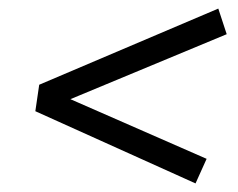

<svg xmlns="http://www.w3.org/2000/svg" viewBox="-20 -582 561 452"><path d="M440.3 -150.2 63.2 -320.2 72.3 -382.5 493.9 -561.8 513.7 -501.5 125.2 -340 125.5 -357.4 466.4 -208.1Z"/></svg>

Font: Bitter Thin
Style: Italic
Weight: 100
Italic angle: -9°
Designer: Sol Matas, and Bitter project Authors
Foundry: Sol Matas
Version: Version 2.002